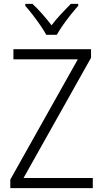

<svg xmlns="http://www.w3.org/2000/svg" viewBox="-20 -1033 530 987"><path d="M457 -66H33V-110L380 -728H49V-780H448V-736L101 -118H457ZM218 -854Q206 -876 187 -903.5Q168 -931 147.5 -957.5Q127 -984 110 -1003V-1013H147Q171 -991 197 -961.5Q223 -932 245 -903Q268 -933 293 -960Q318 -987 344 -1013H382V-1003Q364 -983 343 -956.5Q322 -930 303 -903Q284 -876 272 -854Z"/></svg>

Font: Noto Sans Malayalam UI SemiCondensed Light
Style: Regular
Weight: 300
Width: 4
Designer: Jelle Bosma - Monotype Design Team
Foundry: Monotype Imaging Inc.
Version: Version 2.104; ttfautohint (v1.8.4.7-5d5b)